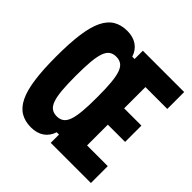

<svg xmlns="http://www.w3.org/2000/svg" viewBox="-215 -990 1179 1179"><g transform="rotate(45 375.0 -400.0)"><path d="M227.9 19Q174.9 19 137 -3.9Q99.1 -26.8 75.3 -76.3Q51.4 -125.8 40.5 -205.9Q29.6 -286 29.6 -399.9Q29.6 -513.7 40.5 -594Q51.4 -674.2 75.3 -723.7Q99.1 -773.2 137 -796.1Q174.9 -819 227.9 -819Q277.9 -819 312.4 -795.7Q346.8 -772.4 361.1 -728.2H381.1V-800H740V-653.4H550.1V-468.6H700V-327H550.1V-146.6H730V0H381.1V-71.8H361.1Q346.8 -27.6 312.4 -4.3Q277.9 19 227.9 19ZM291.9 -141Q318.4 -141 336.6 -153.8Q354.8 -166.6 365.4 -196.2Q376 -225.9 380.6 -275.6Q385.1 -325.4 385.1 -399.7Q385.1 -474.9 380.6 -524.5Q376 -574.1 365.4 -603.9Q354.8 -633.8 336.6 -646.4Q318.4 -659 291.9 -659Q265.3 -659 247.1 -646.4Q228.9 -633.7 218.3 -603.9Q207.7 -574 203.1 -524.4Q198.6 -474.8 198.6 -400Q198.6 -325.4 203.1 -275.6Q207.7 -225.9 218.3 -196.2Q228.9 -166.6 247.1 -153.8Q265.3 -141 291.9 -141Z"/></g></svg>

Font: Martian Mono SemiExpanded
Style: Regular
Weight: 400
Width: 6
Monospace: yes
Designer: Roman Shamin
Foundry: Evil Martians
Version: Version 1.000